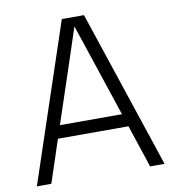

<svg xmlns="http://www.w3.org/2000/svg" viewBox="-82 -799 785 870"><g transform="rotate(-10 311.0 -363.5)"><path d="M17.5 0 260.5 -727H362.5L605 0H538.5L473.5 -196H149L84 0ZM273.5 -570.5 168.5 -255H454L349 -570.5L311 -683.5H310.5Z"/></g></svg>

Font: Spline Sans Light
Style: Regular
Weight: 300
Designer: Eben Sorkin, Mirko Velimirovic
Foundry: Sorkin Type
Version: Version 1.000; ttfautohint (v1.8.3)